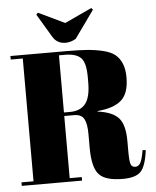

<svg xmlns="http://www.w3.org/2000/svg" viewBox="-61 -970 838 1031"><g transform="rotate(-5 358.0 -454.5)"><path d="M328 -354H275V-19H340V0H15V-19H80V-681H15V-700H317Q385 -700 430 -696.5Q475 -693 515.5 -683Q556 -673 578.5 -654.5Q601 -636 613.5 -605.5Q626 -575 626 -532Q626 -445 584 -408.5Q542 -372 456 -365V-362Q537 -351 569 -314Q601 -277 601 -190V-137Q601 -85 606.5 -67Q612 -49 632 -49Q648 -49 658.5 -65.5Q669 -82 678 -135L695 -133Q684 -48 656.5 -19Q629 10 559 10Q465 10 430.5 -28.5Q396 -67 396 -173V-246Q396 -302 381.5 -328Q367 -354 328 -354ZM275 -681V-373H307Q364 -373 391.5 -408Q419 -443 419 -522V-551Q419 -630 392.5 -655.5Q366 -681 308 -681ZM478 -909 372 -761Q344 -745 317 -745Q270 -745 247 -785L173 -909L182 -919L324 -851L470 -919Z"/></g></svg>

Font: Abril Fatface
Style: Regular
Weight: 400
Designer: Veronika Burian, Jos Scaglione
Foundry: TypeTogether
Version: Version 1.001